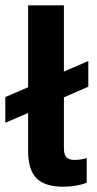

<svg xmlns="http://www.w3.org/2000/svg" viewBox="-49 -694 367 724"><path d="M189 10Q120 10 88.5 -22Q57 -54 57 -124V-268L-29 -231V-328L57 -365V-674H192V-424L284 -464V-367L192 -327V-135Q192 -110 202 -100.5Q212 -91 231 -91Q257 -91 278 -98V-5Q240 10 189 10Z"/></svg>

Font: Kanit Medium
Style: Regular
Weight: 500
Designer: Katatrad Team
Foundry: CadsonDemak
Version: Version 2.000; ttfautohint (v1.8.3)